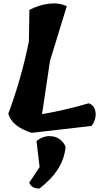

<svg xmlns="http://www.w3.org/2000/svg" viewBox="-20 -768 616 1110"><path d="M150 -711Q209 -741 266 -747Q323 -753 366 -732L269 -416L223 -108Q348 -129 494 -171Q521 -160 529 -134Q537 -108 530 -82.5Q523 -57 509 -40L163 0Q48 -37 28 -111Q102 -308 147 -528ZM359 81Q348 215 208 322Q162 322 149 288L209 198L191 47Q227 19 264.5 19Q302 19 326 37.5Q350 56 359 81Z"/></svg>

Font: Tillana
Style: Bold
Weight: 700
Designer: Lipi Raval (Devanagari, Latin), Jonny Pinhorn (Latin)
Foundry: Indian Type Foundry
Version: Version 2.002;PS 1.0;hotconv 1.0.79;makeotf.lib2.5.61930; tt